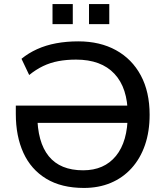

<svg xmlns="http://www.w3.org/2000/svg" viewBox="-20 -918 815 947"><path d="M394 9Q283 9 208 -36.5Q133 -82 95.5 -164Q58 -246 58 -356V-397H633V-312H136L164 -353Q164 -217 220.5 -147.5Q277 -78 390 -78Q494 -78 552 -149Q610 -220 610 -353Q610 -484 544.5 -554Q479 -624 355 -624Q308 -624 268 -616.5Q228 -609 192.5 -592Q157 -575 124 -548L86 -628Q120 -656 163 -675.5Q206 -695 257 -704.5Q308 -714 366 -714Q473 -714 552 -670.5Q631 -627 674.5 -546Q718 -465 718 -352Q718 -269 695 -202.5Q672 -136 629 -88.5Q586 -41 526.5 -16Q467 9 394 9ZM419 -799V-898H519V-799ZM239 -799V-898H339V-799Z"/></svg>

Font: Nunito Sans 12pt SemiBold
Style: Regular
Weight: 600
Designer: Vernon Adams
Foundry: Vernon Adams
Version: Version 3.101;gftools[0.9.27]